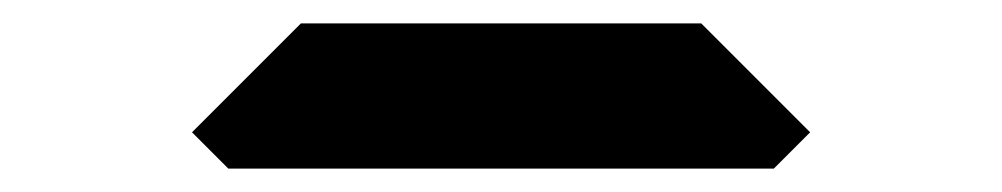

<svg xmlns="http://www.w3.org/2000/svg" viewBox="-20 -144 856 164"><path d="M672 -31 641 0H175L144 -31L237 -124H579Z"/></svg>

Font: DSEG7 Classic
Style: Bold
Weight: 700
Designer: Keshikan(Twitter:@keshinomi_88pro)
Version: Version 0.46